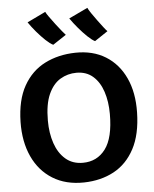

<svg xmlns="http://www.w3.org/2000/svg" viewBox="-64 -1059 900 1121"><g transform="rotate(-5 385.5 -499.0)"><path d="M383 8Q276 10 199.2 -37.8Q122.5 -85.5 82.2 -172.8Q42 -260 44 -376Q46.5 -504.5 93 -586.8Q139.5 -669 218.5 -709Q297.5 -749 397.5 -751Q500 -753 574.8 -706.8Q649.5 -660.5 689.2 -574.8Q729 -489 726.5 -372.5Q724 -244 679.5 -160.2Q635 -76.5 558.5 -35.2Q482 6 383 8ZM386 -107Q469.5 -107 518.5 -172.2Q567.5 -237.5 567.5 -377.5Q567.5 -450.5 548.2 -508.5Q529 -566.5 490.5 -600.2Q452 -634 394 -634Q342 -634 298.8 -608Q255.5 -582 229.5 -524Q203.5 -466 203.5 -370Q203.5 -296.5 223.8 -237Q244 -177.5 284.8 -142.2Q325.5 -107 386 -107ZM518.5 -808.5Q501 -817 476.2 -840.5Q451.5 -864 425.8 -894.2Q400 -924.5 380 -953.5L490.5 -1006Q494.5 -996 509.2 -974.2Q524 -952.5 542 -928Q560 -903.5 575 -884.2Q590 -865 595.5 -860ZM273.5 -808.5Q255.5 -817 230.2 -840.8Q205 -864.5 179.5 -894.5Q154 -924.5 135.5 -952L243.5 -1004Q247.5 -994.5 262.8 -973.2Q278 -952 296.5 -927.5Q315 -903 330.8 -884Q346.5 -865 351.5 -860Z"/></g></svg>

Font: Merriweather Sans
Style: Bold
Weight: 700
Designer: Eben Sorkin
Foundry: Eben Sorkin
Version: Version 1.008; ttfautohint (v1.7.19-72a1) -l 8 -r 50 -G 200 